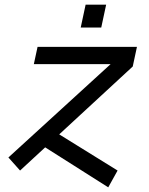

<svg xmlns="http://www.w3.org/2000/svg" viewBox="-20 -731 640 823"><path d="M66 0 16 -56 454 -456H125L141 -530H567L549 -446ZM444 72 160 -108 200 -176 484 0ZM326 -613 347 -711H435L414 -613Z"/></svg>

Font: Geist Mono
Style: Italic
Weight: 400
Italic angle: -12°
Monospace: yes
Designer: Basement.studio, Andrés Briganti, Mateo Zaragoza
Foundry: Basement.studio, Vercel, Andrés Briganti, Guido Ferreyra, Mateo Zaragoza
Version: Version 1.500